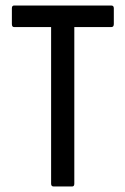

<svg xmlns="http://www.w3.org/2000/svg" viewBox="-20 -675 454 695"><path d="M174 0Q165 0 165 -10V-577H31Q23 -577 23 -588V-645Q23 -655 31 -655H383Q392 -655 392 -645V-588Q392 -577 383 -577H249V-10Q249 0 241 0Z"/></svg>

Font: Sofia Sans Condensed Medium
Style: Regular
Weight: 500
Designer: Botio Nikoltchev, Ani Petrova
Foundry: lettersoup
Version: Version 4.101; ttfautohint (v1.8.4.7-5d5b)